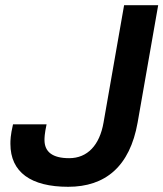

<svg xmlns="http://www.w3.org/2000/svg" viewBox="-20 -706 628 738"><path d="M242 12C385 12 479 -66 509 -235L588 -686H457L378 -235C363 -148 316 -98 246 -98C182 -98 151 -122 151 -168C151 -175 151 -191 159 -228H30C20 -185 20 -166 20 -153C20 -44 99 12 242 12Z"/></svg>

Font: Archivo SemiBold
Style: Italic
Weight: 600
Italic angle: -10°
Designer: Hector Gatti
Foundry: Omnibus-Type
Version: Version 2.001